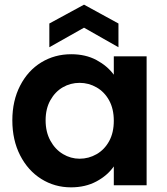

<svg xmlns="http://www.w3.org/2000/svg" viewBox="-20 -796 718 825"><path d="M33 -279Q33 -363 66.5 -428Q100 -493 157.5 -528Q215 -563 286 -563Q348 -563 394.5 -538Q441 -513 469 -475V-554H610V0H469V-81Q442 -42 394.5 -16.5Q347 9 285 9Q215 9 157.5 -27Q100 -63 66.5 -128.5Q33 -194 33 -279ZM469 -277Q469 -328 449 -364.5Q429 -401 395 -420.5Q361 -440 322 -440Q283 -440 250 -421Q217 -402 196.5 -365.5Q176 -329 176 -279Q176 -229 196.5 -191.5Q217 -154 250.5 -134Q284 -114 322 -114Q361 -114 395 -133.5Q429 -153 449 -189.5Q469 -226 469 -277ZM341 -677 192 -593V-695L341 -776L489 -695V-593Z"/></svg>

Font: MSTAGE SemiBold
Style: Regular
Weight: 600
Designer: Ninad Kale (Devanagari), Jonny Pinhorn (Latin)
Foundry: Indian Type Foundry
Version: 4.004